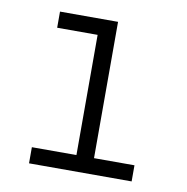

<svg xmlns="http://www.w3.org/2000/svg" viewBox="-65 -583 629 645"><g transform="rotate(10 250.0 -260.0)"><path d="M75 0V-55H227V-465H89V-520H287V-55H425V0Z"/></g></svg>

Font: Iosevka Curly Slab Light
Style: Regular
Weight: 300
Monospace: yes
Designer: Belleve Invis
Foundry: Belleve Invis
Version: Version 22.1.2; ttfautohint (v1.8.4)